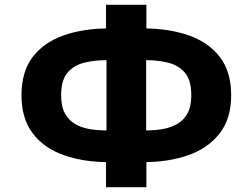

<svg xmlns="http://www.w3.org/2000/svg" viewBox="-20 -757 1057 804"><path d="M424 27V-105L463 -78H436Q331 -78 248 -107Q165 -136 117.5 -198Q70 -260 70 -358Q70 -457 117 -518.5Q164 -580 247 -609Q330 -638 436 -638H463L424 -611V-737H593V-611L554 -638H580Q687 -638 770 -609Q853 -580 900.5 -518.5Q948 -457 948 -358Q948 -260 899.5 -198Q851 -136 768 -107Q685 -78 580 -78H554L593 -105V27ZM426 -172V-544L458 -505H422Q376 -505 333 -494.5Q290 -484 263 -453Q236 -422 236 -358Q236 -311 252 -282Q268 -253 295 -237.5Q322 -222 355.5 -216.5Q389 -211 422 -211H458ZM592 -172 559 -211H594Q628 -211 661 -216.5Q694 -222 721.5 -237.5Q749 -253 765 -282Q781 -311 781 -358Q781 -422 754 -453Q727 -484 684 -494.5Q641 -505 594 -505H559L592 -544Z"/></svg>

Font: Nunito Sans 6pt ExtraBold
Style: Regular
Weight: 800
Version: Version 3.101;gftools[0.9.27]